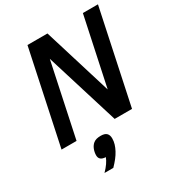

<svg xmlns="http://www.w3.org/2000/svg" viewBox="-216 -810 1112 1206"><g transform="rotate(-30 339.5 -207.0)"><path d="M410.2 0 246.1 -530.8 133.8 0H24.9L168 -675.8H313L464.8 -182.1L569.8 -675.8H679.2L536.1 0ZM185.1 262.2Q207.5 239.3 221.4 219Q235.4 198.7 242.2 180.2Q194.8 178.7 194.8 140.1Q194.8 129.4 197 117.9Q199.2 106.4 203.4 96.2Q207.5 85.9 213.6 77.4Q219.7 68.8 227.1 63Q237.3 54.7 250.5 51.3Q263.7 47.9 280.8 47.9Q310.1 47.9 323 60.8Q335.9 73.7 335.9 98.1Q335.9 119.1 329.8 139.2Q323.7 159.2 313 179.2Q302.2 199.7 286.1 220.2Q270 240.7 249 262.2Z"/></g></svg>

Font: Clear Sans Medium
Style: Italic
Weight: 500
Italic angle: -12°
Foundry: Intel Corporation
Version: Version 1.00